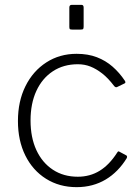

<svg xmlns="http://www.w3.org/2000/svg" viewBox="-20 -762 578 792"><path d="M296 -540Q343 -540 379.5 -526Q416 -512 444.5 -487Q473 -462 495 -429Q500 -421 494 -418L463 -403Q457 -400 451 -407Q426 -440 401.5 -459Q377 -478 353 -487.5Q329 -497 301 -497Q242 -497 198 -468Q154 -439 130 -387Q106 -335 106 -265Q106 -195 130 -143Q154 -91 198 -62Q242 -33 301 -33Q351 -33 391 -57.5Q431 -82 463 -132Q466 -137 468 -137.5Q470 -138 473 -136L501 -121Q506 -118 503 -110Q486 -82 464 -59.5Q442 -37 416 -21.5Q390 -6 360 2Q330 10 296 10Q225 10 170 -24.5Q115 -59 84.5 -120.5Q54 -182 54 -263Q54 -344 85 -406.5Q116 -469 171 -504.5Q226 -540 296 -540ZM325 -731V-653Q325 -645 323 -642.5Q321 -640 312 -640H278Q270 -640 268 -642Q266 -644 266 -651V-731Q266 -742 276 -742H316Q325 -742 325 -731Z"/></svg>

Font: Libre Franklin ExtraLight
Style: Regular
Weight: 250
Designer: Pablo Impallari, Rodrigo Fuenzalida, Nhung Nguyen
Foundry: Impallari Type
Version: Version 3.000